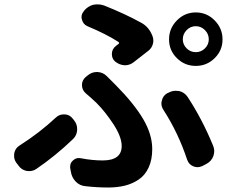

<svg xmlns="http://www.w3.org/2000/svg" viewBox="-20 -791 1040 859"><path d="M797.9 -615.2Q797.9 -591.8 814.9 -574.7Q832 -557.6 856 -557.6Q879.9 -557.6 897 -574.7Q914.1 -591.8 914.1 -615.2Q914.1 -638.7 897 -656.2Q879.9 -673.8 856 -673.8Q832 -673.8 814.9 -656.2Q797.9 -638.7 797.9 -615.2ZM771.5 -530.8Q736.3 -565.4 736.3 -614.7Q736.3 -664.1 771.5 -699.7Q806.6 -735.4 856 -735.4Q905.3 -735.4 940.4 -699.7Q975.6 -664.1 975.6 -614.7Q975.6 -565.4 940.4 -530.8Q905.3 -496.1 856 -496.1Q806.6 -496.1 771.5 -530.8ZM578.1 -512.7Q560.5 -499 539.1 -499Q538.1 -499 536.1 -499Q512.7 -501 494.1 -516.6Q480.5 -529.3 480.5 -548.8Q480.5 -571.3 498 -585Q502.9 -588.9 510.7 -594.7Q515.6 -598.6 509.8 -603.5Q455.1 -638.7 371.1 -673.8Q351.6 -682.6 346.7 -703.1Q344.7 -709 344.7 -714.8Q344.7 -728.5 354.5 -740.2L355.5 -742.2Q372.1 -762.7 396.5 -769.5Q407.2 -771.5 417 -771.5Q431.6 -771.5 445.3 -766.6Q541 -728.5 611.3 -689.5Q646.5 -670.9 662.1 -629.9Q666 -620.1 666 -609.4Q666 -602.5 664.1 -594.7Q659.2 -576.2 644.5 -564.5Q607.4 -535.2 578.1 -512.7ZM362.3 42Q336.9 40 318.8 21.5Q300.8 2.9 296.9 -23.4L293.9 -40Q293.9 -43 293.9 -45.9Q293.9 -62.5 306.6 -73.2Q318.4 -84 333 -84Q336.9 -84 341.8 -83Q392.6 -73.2 439.5 -73.2Q524.4 -73.2 524.4 -137.7Q524.4 -178.7 487.8 -234.9Q451.2 -291 411.1 -331.1Q388.7 -352.5 364.3 -373Q346.7 -387.7 346.7 -411.1Q346.7 -431.6 363.3 -446.3L373 -454.1Q390.6 -468.8 413.1 -468.8Q414.1 -468.8 416 -468.8Q440.4 -467.8 458 -450.2Q484.4 -423.8 497.1 -411.1Q580.1 -327.1 620.6 -258.3Q661.1 -189.5 661.1 -124Q661.1 -76.2 645 -41.5Q628.9 -6.8 600.6 12.2Q572.3 31.2 538.6 39.6Q504.9 47.9 463.9 47.9Q413.1 47.9 362.3 42ZM933.6 -138.7Q938.5 -127 938.5 -115.2Q938.5 -104.5 934.6 -92.8Q925.8 -69.3 903.3 -57.6L884.8 -47.9Q874 -43 863.3 -43Q854.5 -43 844.7 -46.9Q825.2 -54.7 817.4 -76.2Q777.3 -197.3 710.9 -299.8Q702.1 -313.5 702.1 -328.1Q702.1 -335 704.1 -340.8Q709 -363.3 728.5 -374L735.4 -377Q750 -384.8 765.6 -384.8Q773.4 -384.8 781.2 -383.8Q805.7 -377.9 819.3 -357.4Q884.8 -257.8 933.6 -138.7ZM230.5 -265.6Q245.1 -279.3 265.6 -279.3Q267.6 -279.3 269.5 -279.3Q292 -278.3 305.7 -259.8L310.5 -253.9Q325.2 -236.3 325.2 -213.9Q325.2 -185.5 304.7 -167Q228.5 -93.8 142.6 -35.2Q127.9 -25.4 110.4 -25.4Q104.5 -25.4 98.6 -26.4Q75.2 -31.2 61.5 -51.8L51.8 -64.5Q43 -78.1 43 -93.8Q43 -99.6 43.9 -106.4Q48.8 -128.9 68.4 -140.6Q156.2 -196.3 230.5 -265.6Z"/></svg>

Font: Gen Jyuu Gothic Bold
Style: Bold
Weight: 700
Designer: [Source Han Sans]
Ryoko NISHIZUKA  (kana & ideographs); Paul D. Hunt (Latin, Greek & Cyrillic); Wenlong ZHANG  (bopomofo
Version: Version 1.002.20150607